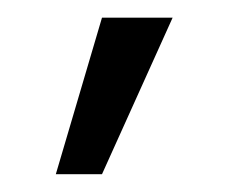

<svg xmlns="http://www.w3.org/2000/svg" viewBox="-20 -782 256 215"><path d="M94.2 -762.2 42.5 -586.9H94.2L173.3 -762.2Z"/></svg>

Font: Roboto Condensed
Style: Regular
Weight: 400
Designer: Google
Version: Version 2.134; 2016